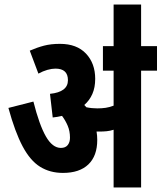

<svg xmlns="http://www.w3.org/2000/svg" viewBox="-20 -825 711 845"><path d="M408 -209Q408 -139 369 -101.5Q330 -64 257 -64Q200 -64 156.5 -91Q113 -118 79.5 -181Q46 -244 17 -350L127 -378Q153 -275 182 -224.5Q211 -174 248 -174Q268 -174 278 -186.5Q288 -199 288 -219Q288 -248 278 -271.5Q268 -295 253 -315Q233 -310 212 -308L200 -412Q279 -420 279 -472Q279 -523 224 -523Q208 -523 188.5 -517.5Q169 -512 149 -501L111 -602Q143 -616 173.5 -624Q204 -632 244 -632Q318 -632 358.5 -589Q399 -546 399 -478Q399 -440 386.5 -411.5Q374 -383 351 -363Q356 -358 360 -353Q383 -348 408 -348Q428 -348 445 -350.5Q462 -353 480 -360V-514H433V-622H671V-514H601V0H480V-254Q465 -249 449.5 -247.5Q434 -246 419 -246Q412 -246 405 -246Q408 -228 408 -209ZM480 -616V-805H601V-616Z"/></svg>

Font: Noto Sans ExtraCondensed
Style: Bold
Weight: 700
Width: 2
Designer: Monotype Design Team
Foundry: Monotype Imaging Inc.
Version: Version 2.013; ttfautohint (v1.8.4.7-5d5b)